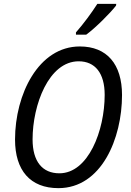

<svg xmlns="http://www.w3.org/2000/svg" viewBox="-20 -966 679 996"><path d="M374 -798V-786H427C474 -820 554 -900 582 -937L583 -946H485C457 -902 413 -842 374 -798ZM283 10C506 10 613 -247 613 -473C613 -633 535 -725 394 -725C180 -725 58 -477 58 -242C58 -82 137 10 283 10ZM288 -67C200 -67 149 -128 149 -243C149 -422 233 -648 388 -648C473 -648 523 -587 523 -474C523 -288 438 -67 288 -67Z"/></svg>

Font: Noto Sans SemiCondensed
Style: Italic
Weight: 400
Width: 4
Italic angle: -12°
Designer: Monotype Design Team
Foundry: Monotype Imaging Inc.
Version: Version 2.013